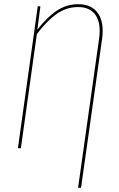

<svg xmlns="http://www.w3.org/2000/svg" viewBox="-20 -711 569 921"><path d="M355.5 -690.9Q419.9 -690.9 450.2 -647Q480.5 -603 469.7 -524.4L368.7 189.9H354.5L455.1 -523.9Q465.8 -597.7 439.2 -637.5Q412.6 -677.2 354.5 -677.2Q298.3 -677.2 251 -643.6Q203.6 -609.9 156.7 -547.4L80.1 0H65.9L161.1 -680.7H173.8L159.2 -568.4Q204.1 -627.4 251.5 -659.2Q298.8 -690.9 355.5 -690.9Z"/></svg>

Font: Fira Sans Compressed Hair
Style: Italic
Weight: 100
Width: 3
Italic angle: -8°
Designer: Carrois Corporate & Edenspiekermann AG
Foundry: Carrois Corporate GbR & Edenspiekermann AG
Version: Version 4.203;PS 004.203;hotconv 1.0.88;makeotf.lib2.5.64775